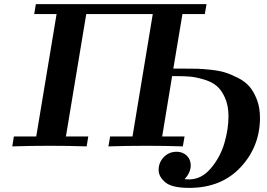

<svg xmlns="http://www.w3.org/2000/svg" viewBox="-20 -706 1289 926"><path d="M39.1 0 46.9 -47.9H154.8L252.9 -638.2H145L152.8 -686H976.1L967.8 -638.2H859.9L815.9 -375H876Q910.2 -375 932.1 -374.5Q954.1 -374 995.6 -369.6Q1037.1 -365.2 1064.9 -356.7Q1092.8 -348.1 1127.4 -330.6Q1162.1 -313 1183.1 -288.6Q1204.1 -264.2 1219 -225.6Q1233.9 -187 1233.9 -138.2Q1233.9 0 1140.9 100.1Q1047.9 200.2 892.1 200.2Q810.1 200.2 777.6 173.6Q745.1 147 745.1 112.8Q745.1 77.6 770 51.8Q794.9 25.9 832 25.9Q860.8 25.9 880.4 44.4Q899.9 63 899.9 91.8Q899.9 126 870.1 158.2Q877 159.2 892.1 159.2Q952.1 159.2 997.6 105Q1043 50.8 1062.5 -16.6Q1082 -84 1082 -145Q1082 -196.8 1064.9 -234.9Q1047.9 -272.9 1023.9 -292.5Q1000 -312 962.4 -323Q924.8 -334 897 -336.4Q869.1 -338.9 832 -338.9H810.1L762.2 -47.9H870.1L861.8 0Q774.9 -2.9 686 -2.9Q594.2 -2.9 502.9 0L511.2 -47.9H619.1L716.8 -638.2H396L297.9 -47.9H405.8L397.9 0Q311 -2.9 222.2 -2.9Q129.9 -2.9 39.1 0Z"/></svg>

Font: CMU Serif Extra
Style: BoldSlanted
Weight: 700
Italic angle: -9.46001°
Version: Version 0.7.0